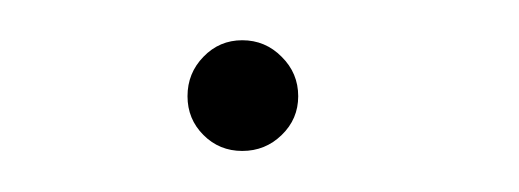

<svg xmlns="http://www.w3.org/2000/svg" viewBox="-20 -71 254 94"><path d="M71.8 -23.9Q71.8 -35.2 79.6 -43.2Q87.4 -51.3 98.6 -51.3Q109.9 -51.3 117.9 -43.2Q126 -35.2 126 -23.9Q126 -12.7 117.9 -4.9Q109.9 2.9 98.6 2.9Q87.4 2.9 79.6 -4.9Q71.8 -12.7 71.8 -23.9Z"/></svg>

Font: Roboto Thin
Style: Regular
Weight: 250
Designer: Google
Version: Version 2.134; 2016